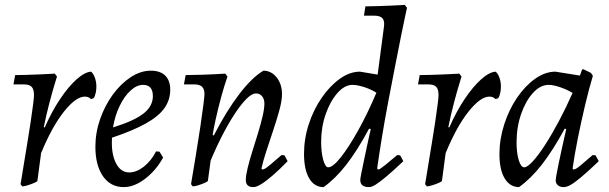

<svg xmlns="http://www.w3.org/2000/svg" viewBox="-20 -753 2491 785"><path d="M64 0Q64 0 68 -23.5Q72 -47 78 -85Q84 -123 91.5 -167Q99 -211 105 -252Q111 -293 115 -323.5Q119 -354 119 -364Q119 -388 109.5 -398Q100 -408 76 -408H35L42 -446Q65 -446 92.5 -447Q120 -448 145.5 -449Q171 -450 187.5 -451Q204 -452 204 -452L213 -440Q213 -440 203.5 -409Q194 -378 181.5 -330.5Q169 -283 159 -233L163 -232Q192 -298 226 -348.5Q260 -399 293 -428.5Q326 -458 352 -460Q361 -454 367.5 -436.5Q374 -419 374 -400Q374 -386 372 -376.5Q370 -367 368 -361.5Q366 -356 364 -353.5Q362 -351 362 -351L352 -348Q347 -353 341 -355.5Q335 -358 327 -358Q290 -358 241 -296Q192 -234 148 -127L133 -14Q133 -11 120.5 -5.5Q108 0 93.5 4.5Q79 9 71 9Z M676 -386Q676 -344 652 -310.5Q628 -277 576 -248Q524 -219 438 -190Q434 -126 453.5 -87Q473 -48 508 -48Q538 -48 568 -71.5Q598 -95 618 -134L632 -133L647 -109Q628 -74 601 -46.5Q574 -19 544.5 -3.5Q515 12 486 12Q432 12 401 -32.5Q370 -77 370 -153Q370 -211 389.5 -266.5Q409 -322 441.5 -366.5Q474 -411 514.5 -437.5Q555 -464 597 -464Q635 -464 655.5 -444Q676 -424 676 -386ZM565 -406Q539 -406 513.5 -382.5Q488 -359 469 -319.5Q450 -280 442 -232Q529 -259 567 -289Q605 -319 605 -360Q605 -406 565 -406Z M1016 12Q985 12 985 -17Q985 -35 992.5 -66Q1000 -97 1011.5 -133.5Q1023 -170 1034.5 -207.5Q1046 -245 1053.5 -277Q1061 -309 1061 -330Q1061 -348 1051.5 -359.5Q1042 -371 1027 -371Q1005 -371 973 -333Q941 -295 904 -228Q867 -161 831 -72L835 -210L854 -199Q906 -300 958.5 -368.5Q1011 -437 1057 -464Q1089 -464 1111 -436.5Q1133 -409 1133 -368Q1133 -342 1122.5 -303.5Q1112 -265 1097.5 -221.5Q1083 -178 1069.5 -137Q1056 -96 1049 -64L1052 -60Q1057 -60 1063.5 -63.5Q1070 -67 1085.5 -80Q1101 -93 1131 -119L1143 -118L1156 -94Q1121 -58 1093.5 -34.5Q1066 -11 1047 0.5Q1028 12 1016 12ZM768 9 761 0Q771 -59 781 -120Q791 -181 799 -234.5Q807 -288 811.5 -324Q816 -360 816 -368Q816 -389 806 -398.5Q796 -408 773 -408H732L739 -446Q764 -446 809.5 -447.5Q855 -449 901 -452L910 -440Q897 -403 884.5 -357Q872 -311 862 -266Q852 -221 847 -186L846 -132L830 -14Q830 -11 817.5 -5.5Q805 0 790.5 4.5Q776 9 768 9Z M1525 -60Q1530 -60 1535.5 -63.5Q1541 -67 1556.5 -79.5Q1572 -92 1604 -119L1616 -118L1629 -94Q1588 -55 1560.5 -32Q1533 -9 1516.5 1.5Q1500 12 1489 12Q1453 12 1453 -17Q1453 -23 1457.5 -46Q1462 -69 1468.5 -99Q1475 -129 1481 -158Q1487 -187 1491.5 -206Q1496 -225 1496 -225L1489 -227Q1440 -136 1395 -78.5Q1350 -21 1303 12Q1265 12 1244 -24Q1223 -60 1223 -124Q1223 -186 1242.5 -245.5Q1262 -305 1295.5 -353.5Q1329 -402 1369.5 -431Q1410 -460 1452 -460L1524 -448L1550 -645Q1553 -668 1543.5 -678.5Q1534 -689 1509 -689H1468L1474 -727Q1497 -727 1524.5 -728Q1552 -729 1577.5 -730Q1603 -731 1619 -732Q1635 -733 1635 -733L1644 -721Q1644 -721 1637 -689Q1630 -657 1619 -602Q1608 -547 1594.5 -478Q1581 -409 1567 -335.5Q1553 -262 1541.5 -191.5Q1530 -121 1522 -64ZM1322 -69Q1341 -69 1373.5 -110Q1406 -151 1444.5 -220Q1483 -289 1519 -374Q1503 -384 1485.5 -391Q1468 -398 1451 -402Q1434 -406 1421 -406Q1389 -406 1359.5 -372.5Q1330 -339 1311.5 -286Q1293 -233 1293 -173Q1293 -130 1301.5 -99.5Q1310 -69 1322 -69Z M1718 0Q1718 0 1722 -23.5Q1726 -47 1732 -85Q1738 -123 1745.5 -167Q1753 -211 1759 -252Q1765 -293 1769 -323.5Q1773 -354 1773 -364Q1773 -388 1763.5 -398Q1754 -408 1730 -408H1689L1696 -446Q1719 -446 1746.5 -447Q1774 -448 1799.5 -449Q1825 -450 1841.5 -451Q1858 -452 1858 -452L1867 -440Q1867 -440 1857.5 -409Q1848 -378 1835.5 -330.5Q1823 -283 1813 -233L1817 -232Q1846 -298 1880 -348.5Q1914 -399 1947 -428.5Q1980 -458 2006 -460Q2015 -454 2021.5 -436.5Q2028 -419 2028 -400Q2028 -386 2026 -376.5Q2024 -367 2022 -361.5Q2020 -356 2018 -353.5Q2016 -351 2016 -351L2006 -348Q2001 -353 1995 -355.5Q1989 -358 1981 -358Q1944 -358 1895 -296Q1846 -234 1802 -127L1787 -14Q1787 -11 1774.5 -5.5Q1762 0 1747.5 4.5Q1733 9 1725 9Z M2324 -60Q2329 -60 2335.5 -63.5Q2342 -67 2357.5 -80Q2373 -93 2403 -119L2415 -118L2428 -94Q2384 -52 2356.5 -29Q2329 -6 2313 3Q2297 12 2284 12Q2270 12 2261 4.5Q2252 -3 2252 -15Q2252 -26 2263.5 -81.5Q2275 -137 2295 -225L2289 -227Q2240 -137 2195 -79.5Q2150 -22 2102 12Q2065 12 2043.5 -23.5Q2022 -59 2022 -122Q2022 -184 2041.5 -244.5Q2061 -305 2094 -353.5Q2127 -402 2168 -431Q2209 -460 2251 -460L2351 -444L2360 -469L2365 -470L2396 -455L2404 -443Q2388 -390 2372 -322.5Q2356 -255 2342.5 -187.5Q2329 -120 2321 -64ZM2123 -69Q2136 -69 2158.5 -93.5Q2181 -118 2208.5 -160.5Q2236 -203 2265 -257.5Q2294 -312 2321 -373Q2298 -387 2270 -396.5Q2242 -406 2223 -406Q2189 -406 2159 -373Q2129 -340 2110.5 -286.5Q2092 -233 2092 -171Q2092 -127 2101 -98Q2110 -69 2123 -69Z"/></svg>

Font: Alegreya
Style: Italic
Weight: 400
Italic angle: -7°
Designer: Juan Pablo del Peral
Foundry: Huerta Tipografica
Version: Version 2.009